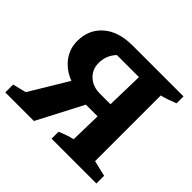

<svg xmlns="http://www.w3.org/2000/svg" viewBox="-159 -838 1021 1021"><g transform="rotate(45 351.5 -327.5)"><path d="M-3 0V-59L73 -78L202 -292Q144 -314 109 -359.5Q74 -405 74 -464Q74 -550 134 -602.5Q194 -655 300 -655H682V-603Q660 -594 637.5 -586Q615 -578 593 -573V-79L682 -58V0H345V-52Q368 -62 388.5 -69Q409 -76 430 -81L434 -257H346L212 0ZM357 -351H437L442 -560H276Q257 -540 247 -515.5Q237 -491 237 -462Q237 -413 271 -382Q305 -351 357 -351Z"/></g></svg>

Font: Piazzolla
Style: Bold
Weight: 700
Designer: Juan Pablo del Peral
Foundry: Huerta Tipografica
Version: Version 1.330